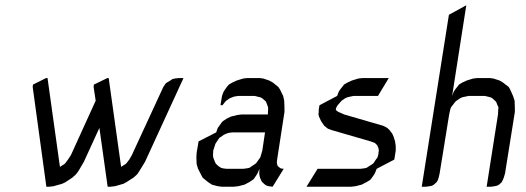

<svg xmlns="http://www.w3.org/2000/svg" viewBox="-20 -708 1993 728"><path d="M104 -377.9 105 -387.2 154.8 -412.1H160.2L207 -77.1L208 -75.2L210 -77.1L224.1 -85.9L228 -89.8L237.8 -103L249 -120.1L342.8 -326.2L335 -377.9L335.9 -387.2L387.2 -412.1H392.1L439 -77.1L439.9 -75.2L441.9 -77.1L456.1 -85.9L460 -89.8L470.2 -103L480 -120.1L599.1 -377.9L607.9 -391.1L612.8 -395L626 -402.8L633.8 -408.2L642.1 -410.2L658.2 -412.1H675.8L529.8 -94.2L508.8 -60.1L500 -46.9L485.8 -34.2L459 -17.1L448.2 -11.2L416 -2L398.9 0H388.2L356.9 -223.1L297.9 -94.2L277.8 -60.1L268.1 -46.9L253.9 -34.2L228 -17.1L215.8 -11.2L183.1 -2L167 0H155.8Z M724.6 -110.8 725.6 -128.9 732.9 -171.9 799.8 -206.1 805.7 -223.1 811.5 -231 820.8 -244.1 825.7 -249 838.9 -257.8 856 -266.1 879.9 -272 895.5 -273.9H995.6L996.6 -292V-300.8L993.7 -309.1L988.8 -321.8L984.9 -326.2L974.6 -335L967.8 -338.9L959.5 -340.8L945.8 -344.2H882.8L867.7 -341.8L859.9 -338.9L850.6 -335L837.9 -326.2L833.5 -321.8L823.7 -309.1H815.9L821.8 -344.2L827.6 -359.9L833.5 -369.1L842.8 -381.8L847.7 -387.2L860.8 -395L877.9 -402.8L901.9 -410.2L917.5 -412.1H963.9L978.5 -410.2L1000.5 -402.8L1014.6 -395L1035.6 -377.9L1041.5 -369.1L1053.7 -344.2L1057.6 -326.2L1058.6 -300.8V-283.2L1030.8 -103L1029.8 -94.2V-89.8L1031.7 -81.1L1036.6 -75.2L1043.9 -69.8L1047.9 -68.8L1055.7 -67.9L1013.7 0L998.5 -2L991.7 -3.9L984.9 -7.8L974.6 -17.1L971.7 -21L965.8 -34.2L963.9 -43L962.9 -50.8L963.9 -67.9L956.5 -50.8L951.7 -43L941.9 -28.8L936.5 -24.9L924.8 -17.1L906.7 -7.8L883.8 -2L866.7 0H820.8L805.7 -2L783.7 -7.8L769.5 -17.1L748.5 -34.2L743.7 -43L731 -67.9L725.6 -85.9ZM787.6 -120.1 788.6 -110.8 791.5 -103 796.9 -89.8 799.8 -85.9 809.6 -77.1 817.9 -71.8 824.7 -69.8 838.9 -67.9H901.9L916.5 -69.8L925.8 -71.8L933.6 -77.1L946.8 -85.9L951.7 -89.8L960.9 -103L966.8 -110.8L969.7 -120.1L974.6 -137.2L984.9 -206.1H860.8L846.7 -204.1L837.9 -201.2L828.6 -196.8L815.9 -188L811.5 -185.1L802.7 -171.9L796.9 -163.1L793.9 -153.8L788.6 -137.2Z M1142.1 0 1184.1 -67.9H1346.2L1361.3 -69.8L1370.1 -71.8L1378.4 -77.1L1392.1 -85.9L1396.5 -89.8L1405.3 -103L1411.1 -110.8L1414.1 -120.1L1415 -126V-128.9L1416.5 -137.2L1415 -146L1410.2 -157.2L1401.4 -166L1385.3 -171.9L1237.3 -214.8L1223.1 -220.2L1209.5 -231L1197.3 -249L1189.5 -266.1L1187.5 -273.9L1188.5 -283.2V-292L1191.4 -309.1L1258.3 -344.2L1264.2 -359.9L1270 -369.1L1280.3 -381.8L1284.2 -387.2L1297.4 -395L1314.5 -402.8L1338.4 -410.2L1354.5 -412.1H1454.1L1413.1 -344.2H1320.3L1304.2 -340.8L1296.4 -338.9L1288.1 -335L1275.4 -326.2L1271.5 -321.8L1260.3 -309.1L1255.4 -300.8L1253.4 -294.9V-292L1257.3 -287.1L1264.2 -283.2L1285.2 -273.9L1433.1 -231L1448.2 -223.1L1457 -214.8L1467.3 -201.2L1473.1 -188L1478 -171.9L1480.5 -153.8V-137.2L1475.1 -103L1408.2 -67.9L1401.4 -50.8L1396.5 -43L1386.2 -28.8L1382.3 -24.9L1369.1 -17.1L1351.1 -7.8L1328.1 -2L1311 0Z M1579.1 0 1682.1 -651.9 1748 -688 1694.3 -344.2 1700.2 -359.9 1706.1 -369.1 1716.3 -381.8 1720.2 -387.2 1732.9 -395 1750 -402.8 1773.9 -410.2 1790 -412.1H1836.9L1851.1 -410.2L1874 -402.8L1887.2 -395L1909.2 -377.9L1914.1 -369.1L1925.3 -344.2L1931.2 -326.2L1932.1 -300.8V-283.2L1895 -50.8L1890.1 -34.2L1886.2 -24.9L1882.3 -17.1L1872.1 -7.8L1864.3 -3.9L1856 -2L1841.3 0H1825.2L1868.2 -273.9L1869.1 -292L1870.1 -300.8L1866.2 -309.1L1861.3 -321.8L1856.9 -326.2L1847.2 -335L1840.3 -338.9L1833 -340.8L1818.4 -344.2H1756.3L1740.2 -340.8L1731.9 -338.9L1724.1 -335L1710.9 -326.2L1706.1 -321.8L1696.3 -309.1L1689.9 -300.8L1687 -292L1683.1 -273.9L1647 -50.8L1643.1 -34.2L1640.1 -24.9L1635.3 -17.1L1625 -7.8L1618.2 -3.9L1609.4 -2L1594.2 0Z"/></svg>

Font: Petahja
Style: Italic
Weight: 400
Designer: T. Christopher White
Version: Version 1.1